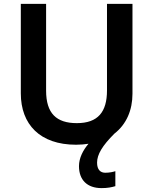

<svg xmlns="http://www.w3.org/2000/svg" viewBox="-20 -734 788 987"><path d="M479 102C479 60 506 15 568 -47C630 -95 661 -168 661 -252V-714H530V-269C530 -159 484 -101 375 -101C270 -101 217 -151 217 -268V-714H87V-254C87 -95 185 10 371 10C394 10 415 8 435 5C407 38 386 78 386 120C386 191 428 233 502 233C532 233 553 229 573 223V146C561 150 542 154 521 154C496 154 479 138 479 102Z"/></svg>

Font: Noto Sans Thaana SemiBold
Style: Regular
Weight: 600
Designer: David Williams
Foundry: Google Inc.
Version: Version 3.001